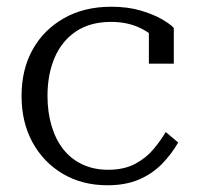

<svg xmlns="http://www.w3.org/2000/svg" viewBox="-20 -539 584 570"><path d="M301 -35Q348 -35 381 -52.5Q414 -70 436 -96.5Q458 -123 472 -147L509 -116Q489 -81 460.5 -52Q432 -23 392.5 -6Q353 11 299 11Q224 11 166.5 -23Q109 -57 76.5 -116.5Q44 -176 44 -254Q44 -333 77 -392Q110 -451 170 -485Q230 -519 310 -519Q359 -519 396.5 -508Q434 -497 459.5 -482.5Q485 -468 496 -456V-350H422V-453Q432 -450 440.5 -445Q449 -440 454.5 -432.5Q460 -425 461.5 -417.5Q463 -410 459 -402Q442 -432 402 -453Q362 -474 310 -474Q248 -474 206 -446Q164 -418 142.5 -368.5Q121 -319 121 -254Q121 -205 133.5 -164Q146 -123 169 -94.5Q192 -66 225.5 -50.5Q259 -35 301 -35Z"/></svg>

Font: Roboto Serif 36pt Light
Style: Regular
Weight: 300
Designer: Greg Gazdowicz
Foundry: Commercial Type
Version: Version 1.008